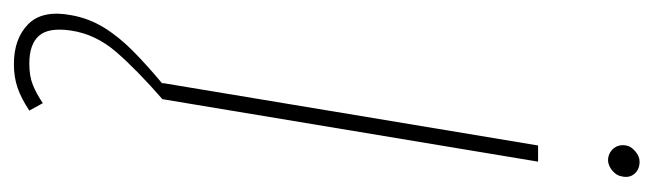

<svg xmlns="http://www.w3.org/2000/svg" viewBox="-398 -378 949 279"><g transform="rotate(90 76.5 -238.5)"><path d="M57.6 0 148.4 -545.9H171.9L81.1 0ZM30.3 215.8Q-6.8 215.8 -27.8 195.1Q-48.8 174.3 -41 132.8Q-36.6 107.4 -23.2 85.4Q-9.8 63.5 11.2 42.7Q32.2 22 58.6 0H81.1Q39.1 36.6 12.9 66.7Q-13.2 96.7 -18.6 132.8Q-23.4 165.5 -11 179.4Q1.5 193.4 29.3 193.4Q47.9 193.4 60.5 188.2Q73.2 183.1 86.9 173.8L97.7 193.4Q80.1 205.1 64.7 210.4Q49.3 215.8 30.3 215.8ZM169.9 -647.5Q159.2 -647.9 152.8 -655.5Q146.5 -663.1 148.4 -673.8Q149.4 -680.7 156.7 -687Q164.1 -693.4 171.9 -693.4Q183.1 -693.4 189.5 -686Q195.8 -678.7 193.4 -668Q192.4 -660.2 185.3 -654.1Q178.2 -647.9 169.9 -647.5Z"/></g></svg>

Font: Inter Tight Thin
Style: Italic
Weight: 250
Italic angle: -9.39999°
Designer: Rasmus Andersson
Foundry: rsms
Version: Version 3.004